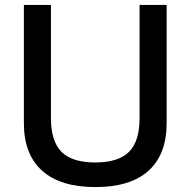

<svg xmlns="http://www.w3.org/2000/svg" viewBox="-20 -750 774 780"><path d="M368 10Q225 10 151 -56.5Q77 -123 77 -250V-730H187V-270Q187 -176 230 -133Q273 -90 367 -90Q461 -90 504 -133Q547 -176 547 -270V-730H657V-250Q657 -123 583.5 -56.5Q510 10 368 10Z"/></svg>

Font: M PLUS 1 Thin Medium
Style: Regular
Weight: 500
Version: Version 1.001